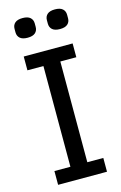

<svg xmlns="http://www.w3.org/2000/svg" viewBox="-134 -952 637 1009"><g transform="rotate(-15 184.5 -447.5)"><path d="M51 0V-75H138V-623H51V-698H317V-623H230V-75H317V0ZM97 -788Q69 -788 55.5 -800Q42 -812 42 -832V-851Q42 -871 55.5 -883Q69 -895 97 -895Q125 -895 138.5 -883Q152 -871 152 -851V-832Q152 -812 138.5 -800Q125 -788 97 -788ZM273 -788Q245 -788 231.5 -800Q218 -812 218 -832V-851Q218 -871 231.5 -883Q245 -895 273 -895Q301 -895 314.5 -883Q328 -871 328 -851V-832Q328 -812 314.5 -800Q301 -788 273 -788Z"/></g></svg>

Font: IBM Plex Sans Cond Text
Style: Regular
Weight: 450
Width: 3
Designer: Mike Abbink, Paul van der Laan, Pieter van Rosmalen
Foundry: Bold Monday
Version: Version 1.3